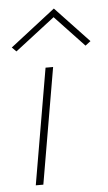

<svg xmlns="http://www.w3.org/2000/svg" viewBox="-51 -725 427 759"><g transform="rotate(-5 162.5 -345.0)"><path d="M139 -460 60 0H90L169 -460ZM188 -656 304 -533 325 -549 192 -690 13 -551 30 -534Z"/></g></svg>

Font: Jost ExtraLight
Style: Italic
Weight: 250
Italic angle: -5°
Version: Version 3.710